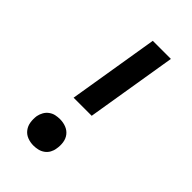

<svg xmlns="http://www.w3.org/2000/svg" viewBox="-225 -814 900 900"><g transform="rotate(45 225.0 -363.5)"><path d="M156 -284 230 -735H350L276 -284ZM182 8Q160 8 141 0.5Q122 -7 110 -23Q98 -39 95 -59.5Q92 -80 95 -101Q98 -116 105.5 -129.5Q113 -143 126 -152.5Q139 -162 153.5 -165Q168 -168 182 -168Q204 -168 223 -160.5Q242 -153 254 -137.5Q266 -122 269 -101Q272 -80 268 -59Q266 -44 258.5 -30.5Q251 -17 238.5 -8Q226 1 211 4.5Q196 8 182 8Z"/></g></svg>

Font: Iosevka Etoile
Style: Bold Italic
Weight: 700
Italic angle: -9°
Designer: Belleve Invis
Foundry: Belleve Invis
Version: Version 28.1.0; ttfautohint (v1.8.4)